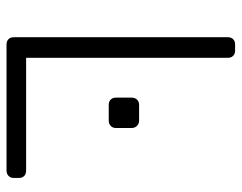

<svg xmlns="http://www.w3.org/2000/svg" viewBox="-96 -644 740 588"><g transform="rotate(90 274.0 -350.0)"><path d="M116 0Q106 0 100 -6Q94 -12 94 -22V-678Q94 -688 100 -694Q106 -700 116 -700H135Q145 -700 151 -694Q157 -688 157 -678V-60H502Q513 -60 519 -54Q525 -48 525 -37V-22Q525 -12 518.5 -6Q512 0 502 0ZM301 -313Q291 -313 285 -319Q279 -325 279 -335V-383Q279 -393 285 -399.5Q291 -406 301 -406H349Q359 -406 365.5 -399.5Q372 -393 372 -383V-335Q372 -325 365.5 -319Q359 -313 349 -313Z"/></g></svg>

Font: Rubik AZ
Style: Regular
Weight: 300
Designer: Hubert and Fischer
Foundry: Hubert & Fischer
Version: Version 2.000